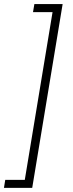

<svg xmlns="http://www.w3.org/2000/svg" viewBox="-20 -791 362 949"><path d="M-0.5 137.7 5.9 98.1H102.5L239.7 -731H143.1L149.9 -771H289.6L139.2 137.7Z"/></svg>

Font: Inter 17pt ExtraLight
Style: Italic
Weight: 250
Italic angle: -9.3988°
Version: Version 4.001;git-66647c0bb